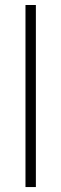

<svg xmlns="http://www.w3.org/2000/svg" viewBox="-20 -756 248 776"><path d="M125 -735.8V0H83V-735.8Z"/></svg>

Font: Inter 16pt ExtraLight
Style: Regular
Weight: 250
Version: Version 4.001;git-66647c0bb